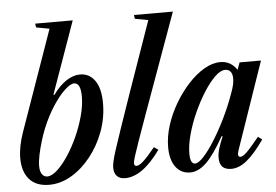

<svg xmlns="http://www.w3.org/2000/svg" viewBox="-55 -887 1400 975"><g transform="rotate(-5 645.0 -400.0)"><path d="M158 10.5Q91.5 10.5 57 -28.8Q22.5 -68 22.5 -136.5Q22.5 -195.5 48 -268L228 -779L160.5 -791.5L157.5 -811H349L218.5 -443.5L223 -442Q256.5 -488 292 -511Q327.5 -534 361.5 -534Q409 -534 437.2 -494.2Q465.5 -454.5 465.5 -378Q465.5 -304 439.8 -234.5Q414 -165 370.2 -109.8Q326.5 -54.5 271.5 -22Q216.5 10.5 158 10.5ZM151.5 -32.5Q174.5 -32.5 202.5 -58Q230.5 -83.5 258.5 -125.8Q286.5 -168 309.8 -219.5Q333 -271 347.2 -323.5Q361.5 -376 361.5 -421.5Q361.5 -491.5 328 -491.5Q309.5 -491.5 280.2 -464.5Q251 -437.5 219.2 -389.2Q187.5 -341 161 -277Q149.5 -248.5 139 -214Q128.5 -179.5 121.5 -146.2Q114.5 -113 114.5 -88.5Q114.5 -61.5 124.8 -47Q135 -32.5 151.5 -32.5Z M545 10.5Q517 10.5 502.8 -5Q488.5 -20.5 488.5 -48Q488.5 -60.5 492.8 -80Q497 -99.5 509.2 -137.8Q521.5 -176 544.8 -244Q568 -312 606 -421.5L731.5 -779L664 -791.5L661 -811H859.5L677 -306Q646.5 -221 628.8 -170.5Q611 -120 603.2 -94.8Q595.5 -69.5 595.5 -61Q595.5 -46.5 608 -46.5Q620.5 -46.5 642 -65.5Q663.5 -84.5 703.5 -133.5L725 -118.5Q633 10.5 545 10.5Z M877 10.5Q829.5 10.5 802.5 -26.2Q775.5 -63 775.5 -127Q775.5 -180.5 793.5 -237.5Q811.5 -294.5 842.8 -347.5Q874 -400.5 913 -442.8Q952 -485 994.2 -509.8Q1036.5 -534.5 1077 -534.5Q1130 -534.5 1161 -488L1174.5 -524.5H1283.5L1130.5 -81Q1118.5 -46.5 1137.5 -46.5Q1149.5 -46.5 1170 -66.2Q1190.5 -86 1234.5 -140L1255 -124.5Q1205 -53.5 1165 -21.5Q1125 10.5 1086 10.5Q1026 10.5 1026 -50.5Q1026 -71.5 1033 -96Q1040 -120.5 1056 -157.5L1051 -159.5Q1000.5 -69 959.5 -29.2Q918.5 10.5 877 10.5ZM905 -32.5Q922 -32.5 948.5 -61Q975 -89.5 1005.2 -137.5Q1035.5 -185.5 1065 -245.5Q1094.5 -305.5 1117 -368.5Q1128.5 -399.5 1131.8 -415.8Q1135 -432 1135 -445Q1135 -493 1097 -493Q1074 -493 1045.2 -465Q1016.5 -437 987.5 -391.2Q958.5 -345.5 934 -291Q909.5 -236.5 894.8 -182.5Q880 -128.5 880 -85Q880 -32.5 905 -32.5Z"/></g></svg>

Font: Libre Caslon Condensed SemiBold Italic
Style: Regular
Weight: 600
Italic angle: -22.583°
Designer: Pablo Impallari, Rodrigo Fuenzalida, Katja Schimmel, Ertekin Erdin
Foundry: Pablo Impallari, Rodrigo Fuenzalida
Version: Version 2.000; ttfautohint (v1.8.4.7-5d5b);gftools[0.9.33]